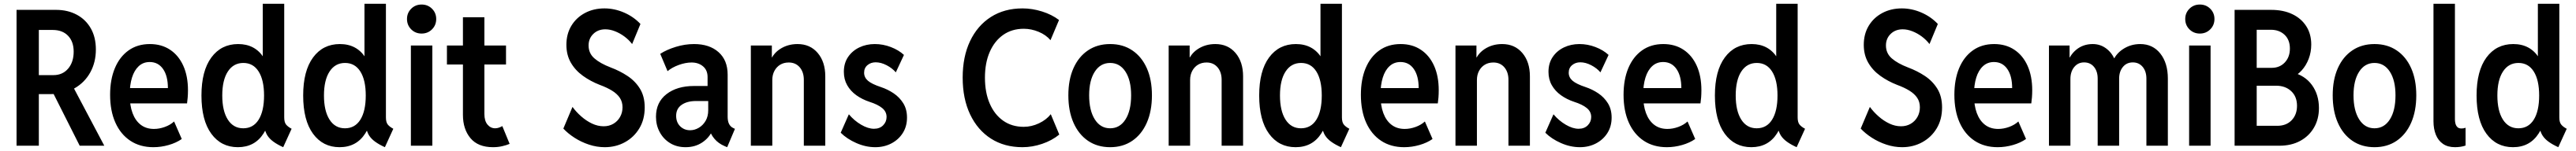

<svg xmlns="http://www.w3.org/2000/svg" viewBox="-20 -772 13606 800"><path d="M149.4 -273.4V-374H262.2Q310.5 -374 339.8 -408.4Q369.1 -442.9 369.1 -498.5Q369.1 -551.3 339.6 -582.3Q310.1 -613.3 258.3 -613.3H149.4V-719.7H276.4Q337.4 -719.7 385 -694.3Q432.6 -668.9 459.5 -621.8Q486.3 -574.7 486.3 -509.8Q486.3 -442.4 457 -388.9Q427.7 -335.4 374 -304.4Q320.3 -273.4 247.6 -273.4ZM67.4 0V-719.7H185.1V0ZM400.9 0 254.4 -291.5 339.8 -361.8 530.8 0Z M790 7.8Q719.7 7.8 668.5 -26.1Q617.2 -60.1 589.4 -122.3Q561.5 -184.6 561.5 -270Q561.5 -350.6 586.7 -410.9Q611.8 -471.2 658.9 -504.9Q706.1 -538.6 771.5 -538.6Q833 -538.6 878.2 -508.5Q923.3 -478.5 948 -423.6Q972.7 -368.7 972.7 -293.9Q972.7 -273.9 971.2 -255.6Q969.7 -237.3 967.8 -224.1H649.9V-305.2H866.7Q866.7 -369.6 841.1 -406.5Q815.4 -443.4 770.5 -443.4Q736.3 -443.4 712.6 -421.4Q689 -399.4 677 -360.6Q665 -321.8 665 -269.5Q665 -213.4 679.9 -173.1Q694.8 -132.8 723.4 -110.8Q752 -88.9 793 -88.9Q821.3 -88.9 850.3 -99.4Q879.4 -109.9 899.4 -128.4L939.9 -35.6Q910.6 -15.1 870.6 -3.7Q830.6 7.8 790 7.8Z M1475.6 7.8Q1445.3 -5.9 1424.8 -20.8Q1404.3 -35.6 1392.8 -53.2Q1381.3 -70.8 1377.9 -93.3L1396.5 -78.1H1357.9L1377.4 -138.7V-413.1L1356.4 -470.7H1367.7V-752H1481V-149.9Q1481 -124.5 1490.7 -112.3Q1500.5 -100.1 1520 -89.8ZM1236.3 7.8Q1147.9 7.8 1095.9 -63.5Q1043.9 -134.8 1043.9 -266.1Q1043.9 -396.5 1096.2 -467.5Q1148.4 -538.6 1237.8 -538.6Q1327.1 -538.6 1373 -466.3Q1418.9 -394 1418.9 -267.1Q1418.9 -139.2 1372.3 -65.7Q1325.7 7.8 1236.3 7.8ZM1264.6 -92.3Q1317.4 -92.3 1345.9 -137.9Q1374.5 -183.6 1374.5 -266.1Q1374.5 -347.7 1345.9 -393.1Q1317.4 -438.5 1265.1 -438.5Q1212.9 -438.5 1183.3 -393.1Q1153.8 -347.7 1153.8 -266.1Q1153.8 -184.6 1183.1 -138.4Q1212.4 -92.3 1264.6 -92.3Z M2012.7 7.8Q1982.4 -5.9 1961.9 -20.8Q1941.4 -35.6 1929.9 -53.2Q1918.5 -70.8 1915 -93.3L1933.6 -78.1H1895L1914.6 -138.7V-413.1L1893.6 -470.7H1904.8V-752H2018.1V-149.9Q2018.1 -124.5 2027.8 -112.3Q2037.6 -100.1 2057.1 -89.8ZM1773.4 7.8Q1685.1 7.8 1633.1 -63.5Q1581.1 -134.8 1581.1 -266.1Q1581.1 -396.5 1633.3 -467.5Q1685.5 -538.6 1774.9 -538.6Q1864.3 -538.6 1910.2 -466.3Q1956.1 -394 1956.1 -267.1Q1956.1 -139.2 1909.4 -65.7Q1862.8 7.8 1773.4 7.8ZM1801.8 -92.3Q1854.5 -92.3 1883.1 -137.9Q1911.6 -183.6 1911.6 -266.1Q1911.6 -347.7 1883.1 -393.1Q1854.5 -438.5 1802.2 -438.5Q1750 -438.5 1720.5 -393.1Q1690.9 -347.7 1690.9 -266.1Q1690.9 -184.6 1720.2 -138.4Q1749.5 -92.3 1801.8 -92.3Z M2149.9 0V-530.8H2263.2V0ZM2206.5 -594.2Q2173.8 -594.2 2151.6 -616.5Q2129.4 -638.7 2129.4 -671.4Q2129.4 -703.6 2151.6 -725.8Q2173.8 -748 2206.5 -748Q2239.3 -748 2261.5 -725.8Q2283.7 -703.6 2283.7 -671.4Q2283.7 -638.7 2261.5 -616.5Q2239.3 -594.2 2206.5 -594.2Z M2583.5 7.8Q2504.4 7.8 2464.6 -40Q2424.8 -87.9 2424.8 -163.6V-680.7H2538.1V-168.5Q2538.1 -131.8 2554.4 -112.1Q2570.8 -92.3 2595.2 -92.3Q2605 -92.3 2614.7 -95.7Q2624.5 -99.1 2632.8 -104L2671.4 -9.8Q2655.3 -2.9 2632.6 2.4Q2609.9 7.8 2583.5 7.8ZM2340.3 -430.2V-530.8H2652.3V-430.2Z M3173.8 7.8Q3131.3 7.8 3090.3 -5.9Q3049.3 -19.5 3014.4 -42Q2979.5 -64.5 2955.1 -90.8L3003.4 -205.6Q3022.9 -178.7 3049.6 -155.3Q3076.2 -131.8 3106.4 -117.4Q3136.7 -103 3168 -103Q3196.8 -103 3219.2 -116.2Q3241.7 -129.4 3254.6 -152.3Q3267.6 -175.3 3267.6 -203.6Q3267.6 -232.4 3253.4 -253.7Q3239.3 -274.9 3212.6 -291.5Q3186 -308.1 3147.5 -322.3Q3098.6 -341.3 3058.3 -370.4Q3018.1 -399.4 2994.6 -440.2Q2971.2 -481 2971.2 -534.7Q2971.2 -591.8 2997.3 -635.3Q3023.4 -678.7 3069.1 -703.1Q3114.7 -727.5 3172.4 -727.5Q3224.6 -727.5 3275.4 -705.6Q3326.2 -683.6 3362.3 -645L3318.4 -538.6Q3301.3 -561 3277.6 -578.6Q3253.9 -596.2 3227.8 -606.4Q3201.7 -616.7 3176.8 -616.7Q3138.2 -616.7 3113.3 -592.3Q3088.4 -567.9 3088.4 -531.2Q3088.4 -489.7 3118.9 -462.9Q3149.4 -436 3205.1 -414.6Q3253.4 -396.5 3294.2 -369.4Q3335 -342.3 3359.9 -301.8Q3384.8 -261.2 3384.8 -202.6Q3384.8 -139.2 3356.4 -92Q3328.1 -44.9 3280.3 -18.6Q3232.4 7.8 3173.8 7.8Z M3600.6 7.8Q3553.7 7.8 3518.6 -13.9Q3483.4 -35.6 3463.9 -72.3Q3444.3 -108.9 3444.3 -153.3Q3444.3 -230 3499.8 -273.2Q3555.2 -316.4 3645 -316.4H3734.9V-236.8H3655.8Q3608.9 -236.8 3579.8 -216.6Q3550.8 -196.3 3550.8 -158.7Q3550.8 -124 3572 -103Q3593.3 -82 3624.5 -82Q3648.4 -82 3670.4 -95Q3692.4 -107.9 3706.3 -131.6Q3720.2 -155.3 3720.2 -188V-251L3716.8 -276.4V-363.8Q3716.8 -400.4 3692.6 -420.7Q3668.5 -440.9 3632.3 -440.9Q3600.6 -440.9 3564.9 -428Q3529.3 -415 3505.4 -395L3466.8 -486.8Q3500.5 -508.8 3548.8 -523.7Q3597.2 -538.6 3645.5 -538.6Q3726.6 -538.6 3774.7 -495.8Q3822.8 -453.1 3822.8 -376.5V-153.8Q3822.8 -129.9 3830.3 -115.2Q3837.9 -100.6 3852.1 -93.8L3861.3 -89.4L3820.3 7.8L3806.6 2Q3773.4 -12.2 3752.7 -37.1Q3731.9 -62 3729 -85L3753.4 -64.5H3707.5L3742.2 -80.6Q3725.6 -42 3688.2 -17.1Q3650.9 7.8 3600.6 7.8Z M3945.3 0V-530.8H4056.2V-467.8H4076.2L4044.4 -436.5Q4057.6 -484.4 4098.4 -511.5Q4139.2 -538.6 4191.9 -538.6Q4258.3 -538.6 4298.3 -491.5Q4338.4 -444.3 4338.4 -367.7V0H4225.1V-349.1Q4225.1 -390.1 4203.4 -415.5Q4181.6 -440.9 4145.5 -440.9Q4119.6 -440.9 4100.3 -429.2Q4081.1 -417.5 4069.8 -396.5Q4058.6 -375.5 4058.6 -348.1V0Z M4602.5 7.8Q4551.8 7.8 4502.2 -14.2Q4452.6 -36.1 4419.9 -68.8L4462.9 -166.5Q4491.7 -132.3 4528.1 -111.1Q4564.5 -89.8 4595.7 -89.8Q4626 -89.8 4644 -108.2Q4662.1 -126.5 4662.1 -152.3Q4662.1 -180.7 4638.7 -199.7Q4615.2 -218.8 4572.3 -232.4Q4532.7 -245.6 4502.2 -267.6Q4471.7 -289.6 4454.1 -320.6Q4436.5 -351.6 4436.5 -391.6Q4436.5 -437 4458.7 -470Q4481 -502.9 4518.1 -520.8Q4555.2 -538.6 4600.1 -538.6Q4643.6 -538.6 4684.8 -522.7Q4726.1 -506.8 4753.9 -481L4710.9 -388.7Q4692.4 -410.6 4662.6 -426.3Q4632.8 -441.9 4604.5 -441.9Q4579.1 -441.9 4561.3 -427Q4543.5 -412.1 4543.5 -386.7Q4543.5 -361.8 4563.7 -344.2Q4584 -326.7 4632.8 -310.5Q4668 -298.8 4699.5 -277.6Q4731 -256.3 4750.5 -224.6Q4770 -192.9 4770 -148.9Q4770 -102.5 4747.8 -67.4Q4725.6 -32.2 4687.5 -12.2Q4649.4 7.8 4602.5 7.8Z M5379.9 7.8Q5284.2 7.8 5213.4 -37.6Q5142.6 -83 5103.3 -166Q5064 -249 5064 -360.8Q5064 -471.7 5103 -554.2Q5142.1 -636.7 5213.1 -682.1Q5284.2 -727.5 5379.9 -727.5Q5431.2 -727.5 5483.2 -711.2Q5535.2 -694.8 5572.8 -666L5527.8 -559.1Q5503.9 -587.4 5465.1 -603.5Q5426.3 -619.6 5386.7 -619.6Q5324.2 -619.6 5278.3 -587.4Q5232.4 -555.2 5207 -497.1Q5181.6 -439 5181.6 -360.8Q5181.6 -281.7 5206.8 -223.4Q5231.9 -165 5277.8 -132.6Q5323.7 -100.1 5386.2 -100.1Q5427.7 -100.1 5466.8 -118.7Q5505.9 -137.2 5529.3 -167L5574.2 -59.1Q5535.2 -27.3 5483.4 -9.8Q5431.6 7.8 5379.9 7.8Z M5842.8 7.8Q5775.4 7.8 5725.8 -26.1Q5676.3 -60.1 5649.2 -121.8Q5622.1 -183.6 5622.1 -267.1Q5622.1 -350.1 5649.2 -410.9Q5676.3 -471.7 5725.8 -505.1Q5775.4 -538.6 5842.8 -538.6Q5910.2 -538.6 5959.7 -505.1Q6009.3 -471.7 6036.4 -410.9Q6063.5 -350.1 6063.5 -267.1Q6063.5 -183.6 6036.4 -121.8Q6009.3 -60.1 5959.7 -26.1Q5910.2 7.8 5842.8 7.8ZM5842.8 -92.3Q5894 -92.3 5923.8 -139.2Q5953.6 -186 5953.6 -267.1Q5953.6 -346.2 5923.8 -392.3Q5894 -438.5 5842.8 -438.5Q5791.5 -438.5 5761.7 -392.3Q5731.9 -346.2 5731.9 -267.1Q5731.9 -187 5761.7 -139.6Q5791.5 -92.3 5842.8 -92.3Z M6151.9 0V-530.8H6262.7V-467.8H6282.7L6251 -436.5Q6264.2 -484.4 6304.9 -511.5Q6345.7 -538.6 6398.4 -538.6Q6464.8 -538.6 6504.9 -491.5Q6544.9 -444.3 6544.9 -367.7V0H6431.6V-349.1Q6431.6 -390.1 6409.9 -415.5Q6388.2 -440.9 6352.1 -440.9Q6326.2 -440.9 6306.9 -429.2Q6287.6 -417.5 6276.4 -396.5Q6265.1 -375.5 6265.1 -348.1V0Z M7061.5 7.8Q7031.2 -5.9 7010.7 -20.8Q6990.2 -35.6 6978.8 -53.2Q6967.3 -70.8 6963.9 -93.3L6982.4 -78.1H6943.8L6963.4 -138.7V-413.1L6942.4 -470.7H6953.6V-752H7066.9V-149.9Q7066.9 -124.5 7076.7 -112.3Q7086.4 -100.1 7106 -89.8ZM6822.3 7.8Q6733.9 7.8 6681.9 -63.5Q6629.9 -134.8 6629.9 -266.1Q6629.9 -396.5 6682.1 -467.5Q6734.4 -538.6 6823.7 -538.6Q6913.1 -538.6 6959 -466.3Q7004.9 -394 7004.9 -267.1Q7004.9 -139.2 6958.3 -65.7Q6911.6 7.8 6822.3 7.8ZM6850.6 -92.3Q6903.3 -92.3 6931.9 -137.9Q6960.4 -183.6 6960.4 -266.1Q6960.4 -347.7 6931.9 -393.1Q6903.3 -438.5 6851.1 -438.5Q6798.8 -438.5 6769.3 -393.1Q6739.7 -347.7 6739.7 -266.1Q6739.7 -184.6 6769 -138.4Q6798.3 -92.3 6850.6 -92.3Z M7395.5 7.8Q7325.2 7.8 7273.9 -26.1Q7222.7 -60.1 7194.8 -122.3Q7167 -184.6 7167 -270Q7167 -350.6 7192.1 -410.9Q7217.3 -471.2 7264.4 -504.9Q7311.5 -538.6 7377 -538.6Q7438.5 -538.6 7483.6 -508.5Q7528.8 -478.5 7553.5 -423.6Q7578.1 -368.7 7578.1 -293.9Q7578.1 -273.9 7576.7 -255.6Q7575.2 -237.3 7573.2 -224.1H7255.4V-305.2H7472.2Q7472.2 -369.6 7446.5 -406.5Q7420.9 -443.4 7376 -443.4Q7341.8 -443.4 7318.1 -421.4Q7294.4 -399.4 7282.5 -360.6Q7270.5 -321.8 7270.5 -269.5Q7270.5 -213.4 7285.4 -173.1Q7300.3 -132.8 7328.9 -110.8Q7357.4 -88.9 7398.4 -88.9Q7426.8 -88.9 7455.8 -99.4Q7484.9 -109.9 7504.9 -128.4L7545.4 -35.6Q7516.1 -15.1 7476.1 -3.7Q7436 7.8 7395.5 7.8Z M7666.5 0V-530.8H7777.3V-467.8H7797.4L7765.6 -436.5Q7778.8 -484.4 7819.6 -511.5Q7860.4 -538.6 7913.1 -538.6Q7979.5 -538.6 8019.5 -491.5Q8059.6 -444.3 8059.6 -367.7V0H7946.3V-349.1Q7946.3 -390.1 7924.6 -415.5Q7902.8 -440.9 7866.7 -440.9Q7840.8 -440.9 7821.5 -429.2Q7802.2 -417.5 7791 -396.5Q7779.8 -375.5 7779.8 -348.1V0Z M8323.7 7.8Q8272.9 7.8 8223.4 -14.2Q8173.8 -36.1 8141.1 -68.8L8184.1 -166.5Q8212.9 -132.3 8249.3 -111.1Q8285.6 -89.8 8316.9 -89.8Q8347.2 -89.8 8365.2 -108.2Q8383.3 -126.5 8383.3 -152.3Q8383.3 -180.7 8359.9 -199.7Q8336.4 -218.8 8293.5 -232.4Q8253.9 -245.6 8223.4 -267.6Q8192.9 -289.6 8175.3 -320.6Q8157.7 -351.6 8157.7 -391.6Q8157.7 -437 8179.9 -470Q8202.1 -502.9 8239.3 -520.8Q8276.4 -538.6 8321.3 -538.6Q8364.7 -538.6 8406 -522.7Q8447.3 -506.8 8475.1 -481L8432.1 -388.7Q8413.6 -410.6 8383.8 -426.3Q8354 -441.9 8325.7 -441.9Q8300.3 -441.9 8282.5 -427Q8264.6 -412.1 8264.6 -386.7Q8264.6 -361.8 8284.9 -344.2Q8305.2 -326.7 8354 -310.5Q8389.2 -298.8 8420.7 -277.6Q8452.1 -256.3 8471.7 -224.6Q8491.2 -192.9 8491.2 -148.9Q8491.2 -102.5 8469 -67.4Q8446.8 -32.2 8408.7 -12.2Q8370.6 7.8 8323.7 7.8Z M8782.7 7.8Q8712.4 7.8 8661.1 -26.1Q8609.9 -60.1 8582 -122.3Q8554.2 -184.6 8554.2 -270Q8554.2 -350.6 8579.3 -410.9Q8604.5 -471.2 8651.6 -504.9Q8698.7 -538.6 8764.2 -538.6Q8825.7 -538.6 8870.8 -508.5Q8916 -478.5 8940.7 -423.6Q8965.3 -368.7 8965.3 -293.9Q8965.3 -273.9 8963.9 -255.6Q8962.4 -237.3 8960.4 -224.1H8642.6V-305.2H8859.4Q8859.4 -369.6 8833.7 -406.5Q8808.1 -443.4 8763.2 -443.4Q8729 -443.4 8705.3 -421.4Q8681.6 -399.4 8669.7 -360.6Q8657.7 -321.8 8657.7 -269.5Q8657.7 -213.4 8672.6 -173.1Q8687.5 -132.8 8716.1 -110.8Q8744.6 -88.9 8785.6 -88.9Q8814 -88.9 8843 -99.4Q8872.1 -109.9 8892.1 -128.4L8932.6 -35.6Q8903.3 -15.1 8863.3 -3.7Q8823.2 7.8 8782.7 7.8Z M9468.3 7.8Q9438 -5.9 9417.5 -20.8Q9397 -35.6 9385.5 -53.2Q9374 -70.8 9370.6 -93.3L9389.2 -78.1H9350.6L9370.1 -138.7V-413.1L9349.1 -470.7H9360.4V-752H9473.6V-149.9Q9473.6 -124.5 9483.4 -112.3Q9493.2 -100.1 9512.7 -89.8ZM9229 7.8Q9140.6 7.8 9088.6 -63.5Q9036.6 -134.8 9036.6 -266.1Q9036.6 -396.5 9088.9 -467.5Q9141.1 -538.6 9230.5 -538.6Q9319.8 -538.6 9365.7 -466.3Q9411.6 -394 9411.6 -267.1Q9411.6 -139.2 9365 -65.7Q9318.4 7.8 9229 7.8ZM9257.3 -92.3Q9310.1 -92.3 9338.6 -137.9Q9367.2 -183.6 9367.2 -266.1Q9367.2 -347.7 9338.6 -393.1Q9310.1 -438.5 9257.8 -438.5Q9205.6 -438.5 9176 -393.1Q9146.5 -347.7 9146.5 -266.1Q9146.5 -184.6 9175.8 -138.4Q9205.1 -92.3 9257.3 -92.3Z M10025.4 7.8Q9982.9 7.8 9941.9 -5.9Q9900.9 -19.5 9866 -42Q9831.1 -64.5 9806.6 -90.8L9855 -205.6Q9874.5 -178.7 9901.1 -155.3Q9927.7 -131.8 9958 -117.4Q9988.3 -103 10019.5 -103Q10048.3 -103 10070.8 -116.2Q10093.3 -129.4 10106.2 -152.3Q10119.1 -175.3 10119.1 -203.6Q10119.1 -232.4 10105 -253.7Q10090.8 -274.9 10064.2 -291.5Q10037.6 -308.1 9999 -322.3Q9950.2 -341.3 9909.9 -370.4Q9869.6 -399.4 9846.2 -440.2Q9822.8 -481 9822.8 -534.7Q9822.8 -591.8 9848.9 -635.3Q9875 -678.7 9920.7 -703.1Q9966.3 -727.5 10023.9 -727.5Q10076.2 -727.5 10127 -705.6Q10177.7 -683.6 10213.9 -645L10169.9 -538.6Q10152.8 -561 10129.2 -578.6Q10105.5 -596.2 10079.3 -606.4Q10053.2 -616.7 10028.3 -616.7Q9989.7 -616.7 9964.8 -592.3Q9939.9 -567.9 9939.9 -531.2Q9939.9 -489.7 9970.5 -462.9Q10001 -436 10056.6 -414.6Q10105 -396.5 10145.8 -369.4Q10186.5 -342.3 10211.4 -301.8Q10236.3 -261.2 10236.3 -202.6Q10236.3 -139.2 10208 -92Q10179.7 -44.9 10131.8 -18.6Q10084 7.8 10025.4 7.8Z M10529.8 7.8Q10459.5 7.8 10408.2 -26.1Q10356.9 -60.1 10329.1 -122.3Q10301.3 -184.6 10301.3 -270Q10301.3 -350.6 10326.4 -410.9Q10351.6 -471.2 10398.7 -504.9Q10445.8 -538.6 10511.2 -538.6Q10572.8 -538.6 10617.9 -508.5Q10663.1 -478.5 10687.7 -423.6Q10712.4 -368.7 10712.4 -293.9Q10712.4 -273.9 10710.9 -255.6Q10709.5 -237.3 10707.5 -224.1H10389.6V-305.2H10606.4Q10606.4 -369.6 10580.8 -406.5Q10555.2 -443.4 10510.3 -443.4Q10476.1 -443.4 10452.4 -421.4Q10428.7 -399.4 10416.7 -360.6Q10404.8 -321.8 10404.8 -269.5Q10404.8 -213.4 10419.7 -173.1Q10434.6 -132.8 10463.1 -110.8Q10491.7 -88.9 10532.7 -88.9Q10561 -88.9 10590.1 -99.4Q10619.1 -109.9 10639.2 -128.4L10679.7 -35.6Q10650.4 -15.1 10610.4 -3.7Q10570.3 7.8 10529.8 7.8Z M10800.8 0V-530.8H10909.7V-467.8H10926.3L10897 -431.2Q10908.2 -478 10944.6 -508.3Q10981 -538.6 11032.2 -538.6Q11075.2 -538.6 11108.4 -511Q11141.6 -483.4 11154.3 -438L11129.9 -463.4H11159.2L11134.8 -438Q11149.9 -483.9 11190.9 -511.2Q11231.9 -538.6 11282.7 -538.6Q11349.1 -538.6 11388.9 -488.3Q11428.7 -438 11428.7 -355.5V0H11315.4V-355.5Q11315.4 -394 11295.7 -417.7Q11275.9 -441.4 11243.7 -441.4Q11210.9 -441.4 11191.2 -417.2Q11171.4 -393.1 11171.4 -355.5V0H11058.1V-355.5Q11058.1 -394 11038.6 -417.7Q11019 -441.4 10986.3 -441.4Q10954.1 -441.4 10934.1 -416.7Q10914.1 -392.1 10914.1 -353.5V0Z M11541 0V-530.8H11654.3V0ZM11597.7 -594.2Q11564.9 -594.2 11542.7 -616.5Q11520.5 -638.7 11520.5 -671.4Q11520.5 -703.6 11542.7 -725.8Q11564.9 -748 11597.7 -748Q11630.4 -748 11652.6 -725.8Q11674.8 -703.6 11674.8 -671.4Q11674.8 -638.7 11652.6 -616.5Q11630.4 -594.2 11597.7 -594.2Z M11889.2 0V-105.5H12006.8Q12054.2 -105.5 12082.5 -135Q12110.8 -164.6 12110.8 -211.4Q12110.8 -260.3 12080.1 -289.1Q12049.3 -317.9 12000.5 -317.9H11884.3V-412.6H11977.1Q12019.5 -412.6 12046.4 -441.2Q12073.2 -469.7 12073.2 -514.6Q12073.2 -561 12045.2 -587.6Q12017.1 -614.3 11972.7 -614.3H11884.3V-719.7H11974.6Q12038.1 -719.7 12085.4 -697.3Q12132.8 -674.8 12159.4 -633.5Q12186 -592.3 12186 -536.1Q12186 -496.1 12172.6 -460.7Q12159.2 -425.3 12135.7 -399.2Q12112.3 -373 12081.5 -360.4L12083.5 -389.6Q12152.3 -373 12189.5 -321.8Q12226.6 -270.5 12226.6 -199.2Q12226.6 -141.1 12200.4 -95.9Q12174.3 -50.8 12127.4 -25.4Q12080.6 0 12017.6 0ZM11781.2 0V-719.7H11897.9V0Z M12520 7.8Q12452.6 7.8 12403.1 -26.1Q12353.5 -60.1 12326.4 -121.8Q12299.3 -183.6 12299.3 -267.1Q12299.3 -350.1 12326.4 -410.9Q12353.5 -471.7 12403.1 -505.1Q12452.6 -538.6 12520 -538.6Q12587.4 -538.6 12637 -505.1Q12686.5 -471.7 12713.6 -410.9Q12740.7 -350.1 12740.7 -267.1Q12740.7 -183.6 12713.6 -121.8Q12686.5 -60.1 12637 -26.1Q12587.4 7.8 12520 7.8ZM12520 -92.3Q12571.3 -92.3 12601.1 -139.2Q12630.9 -186 12630.9 -267.1Q12630.9 -346.2 12601.1 -392.3Q12571.3 -438.5 12520 -438.5Q12468.8 -438.5 12439 -392.3Q12409.2 -346.2 12409.2 -267.1Q12409.2 -187 12439 -139.6Q12468.8 -92.3 12520 -92.3Z M12945.3 7.8Q12906.7 7.8 12881.6 -9.8Q12856.4 -27.3 12844 -58.3Q12831.5 -89.4 12831.5 -129.4V-752H12944.8V-138.7Q12944.8 -128.9 12947.3 -118.2Q12949.7 -107.4 12957 -99.4Q12964.4 -91.3 12979.5 -91.3Q12991.7 -91.3 13001 -95.2V-1Q12989.3 3.4 12974.4 5.6Q12959.5 7.8 12945.3 7.8Z M13490.7 7.8Q13460.4 -5.9 13439.9 -20.8Q13419.4 -35.6 13408 -53.2Q13396.5 -70.8 13393.1 -93.3L13411.6 -78.1H13373L13392.6 -138.7V-413.1L13371.6 -470.7H13382.8V-752H13496.1V-149.9Q13496.1 -124.5 13505.9 -112.3Q13515.6 -100.1 13535.2 -89.8ZM13251.5 7.8Q13163.1 7.8 13111.1 -63.5Q13059.1 -134.8 13059.1 -266.1Q13059.1 -396.5 13111.3 -467.5Q13163.6 -538.6 13252.9 -538.6Q13342.3 -538.6 13388.2 -466.3Q13434.1 -394 13434.1 -267.1Q13434.1 -139.2 13387.5 -65.7Q13340.8 7.8 13251.5 7.8ZM13279.8 -92.3Q13332.5 -92.3 13361.1 -137.9Q13389.6 -183.6 13389.6 -266.1Q13389.6 -347.7 13361.1 -393.1Q13332.5 -438.5 13280.3 -438.5Q13228 -438.5 13198.5 -393.1Q13168.9 -347.7 13168.9 -266.1Q13168.9 -184.6 13198.2 -138.4Q13227.5 -92.3 13279.8 -92.3Z"/></svg>

Font: Reddit Sans Condensed SemiBold
Style: Regular
Weight: 600
Designer: Stephen Hutchings
Foundry: Reddit
Version: Version 1.014